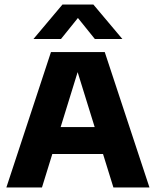

<svg xmlns="http://www.w3.org/2000/svg" viewBox="-20 -824 685 844"><path d="M8 0 204 -595H440.5L637 0H478.5L313.5 -532H329L164.5 0ZM157 -147 191 -265.5H453L487 -147ZM127 -652.5 254.5 -804H390.5L518 -652.5H397L310 -760.5H335L248 -652.5Z"/></svg>

Font: Encode Sans SC
Style: Bold
Weight: 700
Version: Version 3.002